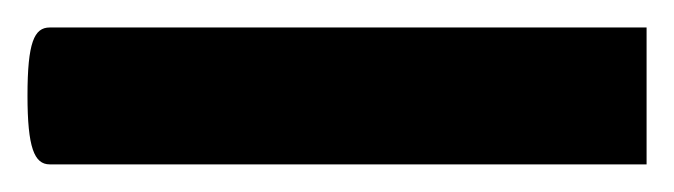

<svg xmlns="http://www.w3.org/2000/svg" viewBox="-36 -119 488 139"><path d="M0 -99.1C-11.2 -99.1 -16.1 -88.4 -16.1 -49.8C-16.1 -12.2 -11.2 0 0 0H432.1V-99.1Z"/></svg>

Font: Estedad Medium
Style: Regular
Weight: 500
Designer: Amin Abedi
Version: Version 7.3